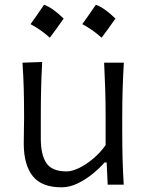

<svg xmlns="http://www.w3.org/2000/svg" viewBox="-20 -782 622 813"><path d="M240.7 11.2Q156.2 11.2 118.4 -36.6Q80.6 -84.5 80.6 -174.3Q80.6 -207.5 81.3 -233.2Q82 -258.8 82 -282.7Q82 -349.6 80.6 -404.3Q79.1 -459 75.2 -516.6L158.7 -519.5Q155.3 -461.9 154.1 -406.7Q152.8 -351.6 152.8 -289.6V-194.8Q152.8 -126.5 176.5 -91.3Q200.2 -56.2 262.2 -56.2Q285.2 -56.2 315.2 -70.8Q345.2 -85.4 375.2 -110.8Q405.3 -136.2 427.2 -167.5V-289.6Q427.2 -351.6 425.5 -405.3Q423.8 -459 420.9 -516.6H504.4Q501 -459 499.3 -404.3Q497.6 -349.6 497.6 -282.7V-228.5Q497.6 -164.6 499 -111.1Q500.5 -57.6 503.9 0H436L431.6 -94.2H422.9Q403.3 -71.3 373.5 -46.9Q343.8 -22.5 309.3 -5.6Q274.9 11.2 240.7 11.2ZM386 -762Q424.1 -747.5 468.7 -703.4Q439.7 -661.5 410.2 -622.3Q391.9 -639 371.2 -653.5Q350.5 -668 328.5 -679.8Q343.6 -700.2 357.2 -720.3Q370.9 -740.5 386 -762ZM166.7 -762Q204.9 -747.5 249.5 -703.4Q220.5 -661.5 190.9 -622.3Q172.7 -639 152 -653.5Q131.3 -668 109.3 -679.8Q124.3 -700.2 138 -720.3Q151.7 -740.5 166.7 -762Z"/></svg>

Font: Pinar-DS1-FD Regular
Style: Regular
Weight: 400
Designer: Amin Abedi
Version: Version 3.000